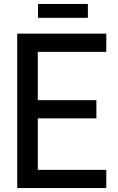

<svg xmlns="http://www.w3.org/2000/svg" viewBox="-20 -950 597 970"><path d="M517 -780V-688H171V-444H467V-352H171V-92H517V0H67V-780ZM172 -930H424V-860H172Z"/></svg>

Font: Cooper Hewitt
Style: Regular
Weight: 707
Designer: Village Type and Design LLC
Foundry: Cooper Hewitt Smithsonian Design Museum
Version: 1.000